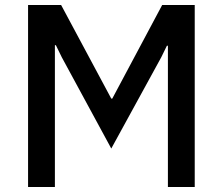

<svg xmlns="http://www.w3.org/2000/svg" viewBox="-20 -753 896 773"><path d="M201 0H93V-733H226L428 -356H432L633 -733H764V0H656V-569H652L629 -522L428 -155L229 -522L205 -571H201Z"/></svg>

Font: IBM Plex Sans JP Medm
Style: Regular
Weight: 500
Designer: Mike Abbink; Paul van der Laan; Pieter van Rosmalen; Wujin Sim; Yejin Wi; Jinhee Kim; Boomi Park; Yona Kim; Kichan Ma
Foundry: Sandoll Inc.
Version: Version 1.002